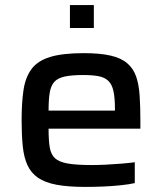

<svg xmlns="http://www.w3.org/2000/svg" viewBox="-20 -727 638 755"><path d="M316 8Q248 8 202.5 -0.5Q157 -9 129.5 -28Q102 -47 88 -77.5Q74 -108 69.5 -152Q65 -196 65 -254Q65 -324 72.5 -373.5Q80 -423 104 -455.5Q128 -488 177 -503Q226 -518 309 -518Q373 -518 414.5 -508.5Q456 -499 480 -478.5Q504 -458 515 -427Q526 -396 529 -352.5Q532 -309 532 -254V-221H171Q171 -176 175.5 -148Q180 -120 196 -105Q212 -90 246.5 -84Q281 -78 341 -78Q366 -78 396.5 -79.5Q427 -81 457 -83.5Q487 -86 510 -89V-7Q488 -2 454.5 1.5Q421 5 385.5 6.5Q350 8 316 8ZM432 -274V-299Q432 -343 426 -369.5Q420 -396 405.5 -409.5Q391 -423 367 -427.5Q343 -432 307 -432Q262 -432 234.5 -426Q207 -420 193.5 -405Q180 -390 175.5 -362.5Q171 -335 171 -292H452ZM255 -617V-707H349V-617Z"/></svg>

Font: Saira SemiExpanded Medium
Style: Regular
Weight: 500
Width: 6
Designer: Hector Gatti with collaboration of the Omnibus-Type team
Foundry: Omnibus-Type
Version: Version 1.101